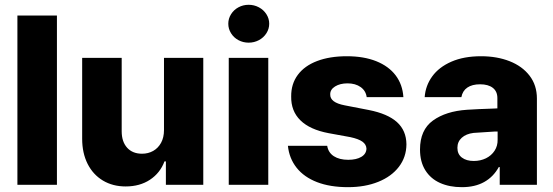

<svg xmlns="http://www.w3.org/2000/svg" viewBox="-20 -772 2311 802"><path d="M217.8 0H52.7V-707H217.8Z M665 -530.3H829.1V0H672.9V-97.7H667Q648.9 -49.3 606.4 -21.2Q564 6.8 504.9 6.8Q451.2 6.8 409.9 -17.8Q368.7 -42.5 345.9 -87.6Q323.2 -132.8 323.2 -192.4V-530.3H488.3V-223.6Q488.3 -180.2 511 -155Q533.7 -129.9 573.2 -129.9Q599.1 -129.9 619.9 -141.6Q640.6 -153.3 652.8 -175.5Q665 -197.8 665 -228.5Z M935.5 -530.3H1100.6V0H935.5ZM933.6 -672.9Q933.6 -694.3 945.1 -712.6Q956.5 -731 976.1 -741.5Q995.6 -752 1018.6 -752Q1041.5 -752 1061.3 -741.5Q1081.1 -731 1092.8 -712.6Q1104.5 -694.3 1104.5 -672.9Q1104.5 -651.4 1092.8 -633.1Q1081.1 -614.7 1061.3 -604.2Q1041.5 -593.8 1018.6 -593.8Q995.6 -593.8 976.1 -604.2Q956.5 -614.7 945.1 -633.1Q933.6 -651.4 933.6 -672.9Z M1431.6 -423.8Q1400.4 -423.8 1379.6 -410.9Q1358.9 -397.9 1359.4 -377.9Q1357.9 -343.8 1419.9 -332L1520.5 -312.5Q1599.6 -296.9 1638.4 -261.7Q1677.2 -226.6 1677.7 -168.9Q1677.2 -115.7 1646.2 -75.2Q1615.2 -34.7 1560.1 -12.5Q1504.9 9.8 1433.6 9.8Q1358.9 9.8 1304.4 -11.2Q1250 -32.2 1219 -71.3Q1188 -110.4 1182.6 -163.1H1346.7Q1351.1 -134.8 1374.3 -119.6Q1397.5 -104.5 1434.6 -104.5Q1468.8 -104.5 1489.5 -116.9Q1510.3 -129.4 1510.7 -151.4Q1509.8 -168.9 1493.7 -180.4Q1477.5 -191.9 1443.4 -199.2L1352.5 -215.8Q1274.4 -230.5 1234.9 -269.3Q1195.3 -308.1 1196.3 -369.1Q1195.8 -421.4 1223.9 -459.2Q1252 -497.1 1304.7 -517.1Q1357.4 -537.1 1428.7 -537.1Q1499.5 -537.1 1551.5 -516.4Q1603.5 -495.6 1632.6 -457.3Q1661.6 -418.9 1665 -366.2H1511.7Q1508.3 -392.6 1486.6 -408.2Q1464.8 -423.8 1431.6 -423.8Z M1930.7 -313.5Q1974.6 -316.4 2038.1 -318.4Q2045.9 -319.3 2057.6 -319.3V-362.3Q2057.6 -390.1 2038.6 -405Q2019.5 -419.9 1985.4 -419.9Q1952.1 -419.9 1932.1 -406.2Q1912.1 -392.6 1907.2 -366.2H1753.9Q1757.3 -414.1 1785.4 -452.9Q1813.5 -491.7 1865.5 -514.4Q1917.5 -537.1 1989.3 -537.1Q2055.7 -537.1 2108.6 -516.4Q2161.6 -495.6 2192.1 -455.8Q2222.7 -416 2222.7 -360.4V0H2067.4V-74.2H2063.5Q2041 -33.2 2002.4 -11.7Q1963.9 9.8 1909.2 9.8Q1857.4 9.8 1818.1 -7.8Q1778.8 -25.4 1756.6 -60.8Q1734.4 -96.2 1734.4 -147.5Q1734.4 -229.5 1788.6 -268.6Q1842.8 -307.6 1930.7 -313.5ZM1959 -99.6Q1986.8 -99.6 2009.8 -110.8Q2032.7 -122.1 2045.9 -142.3Q2059.1 -162.6 2058.6 -188.5V-222.7H2048.8L1958 -216.8Q1926.8 -212.9 1908.7 -196.5Q1890.6 -180.2 1890.6 -154.3Q1890.6 -127.9 1909.4 -113.8Q1928.2 -99.6 1959 -99.6Z"/></svg>

Font: Pretendard JP ExtraBold
Style: Regular
Weight: 800
Designer: Base glyphs from Inter by Rasmus Andersson; Hangeul glyphs from Noto Sans CJK(Source Han Sans) by Jang Soo-young and Kan
Foundry: Kil Hyung-jin
Version: Version 1.309